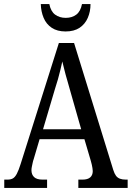

<svg xmlns="http://www.w3.org/2000/svg" viewBox="-20 -926 649 946"><path d="M1 0V-41H16Q33 -41 43.5 -47Q54 -53 63 -70Q72 -87 82 -119L270 -714H345L538 -89Q544 -70 551.5 -60Q559 -50 571 -45.5Q583 -41 600 -41H609V0H366V-41H386Q412 -41 424.5 -52Q437 -63 437 -83Q437 -90 435.5 -98Q434 -106 432 -116Q430 -126 427 -135L396 -240H175L146 -142Q143 -134 141 -124Q139 -114 137 -105Q135 -96 135 -87Q135 -66 148 -53.5Q161 -41 190 -41H212V0ZM192 -289H380L327 -475Q319 -505 311 -531.5Q303 -558 297.5 -581Q292 -604 287 -623Q283 -604 277.5 -581.5Q272 -559 265.5 -535.5Q259 -512 250 -485ZM303 -771Q262 -771 235 -789Q208 -807 195 -838Q182 -869 181 -906H223Q230 -870 251.5 -854Q273 -838 304 -838Q335 -838 356 -854Q377 -870 384 -906H426Q426 -869 412.5 -838Q399 -807 372 -789Q345 -771 303 -771Z"/></svg>

Font: Noto Serif Condensed
Style: Regular
Weight: 400
Width: 3
Designer: Monotype Design Team
Foundry: Monotype Imaging Inc.
Version: Version 2.015